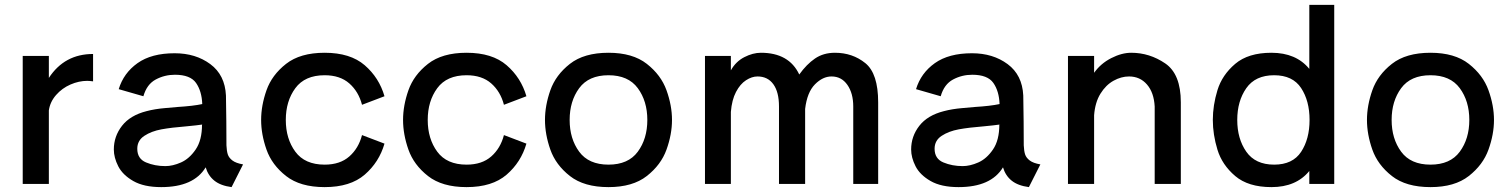

<svg xmlns="http://www.w3.org/2000/svg" viewBox="-20 -753 6184 786"><path d="M180 -434Q244 -532 361 -532V-420Q345 -422 337 -422Q303 -422 268.5 -407Q234 -392 209.5 -364Q185 -336 180 -301V0H73V-524H180Z M975 -80 928 13Q883 7 857.5 -13.5Q832 -34 822 -68Q773 13 640 13Q569 13 525.5 -12Q482 -37 464 -72.5Q446 -108 446 -141Q446 -195 479.5 -238Q513 -281 580 -298Q614 -307 655.5 -310.5Q697 -314 706 -315Q771 -319 808 -327Q806 -380 782.5 -413.5Q759 -447 696 -447Q654 -447 617.5 -427.5Q581 -408 567 -359L466 -388Q486 -454 543 -494.5Q600 -535 695 -535Q781 -535 841 -490.5Q901 -446 905 -362Q906 -322 906.5 -255Q907 -188 907 -158Q908 -135 912.5 -121Q917 -107 931.5 -96Q946 -85 975 -80ZM810 -243H808L810 -242ZM807 -243Q787 -240 745 -236Q682 -231 641 -223.5Q600 -216 571 -197Q542 -178 542 -144Q542 -103 578 -88Q614 -73 657 -73Q687 -73 721 -88Q755 -103 781 -141Q807 -179 807 -243Z M1554 -165Q1532 -89 1473 -38Q1414 13 1309 13Q1209 13 1151 -32.5Q1093 -78 1071 -140.5Q1049 -203 1049 -262Q1049 -321 1071 -383.5Q1093 -446 1151 -491.5Q1209 -537 1309 -537Q1414 -537 1473 -486Q1532 -435 1554 -359L1462 -324Q1448 -378 1410 -411.5Q1372 -445 1309 -445Q1228 -445 1189 -392Q1150 -339 1150 -262Q1150 -185 1189 -132Q1228 -79 1309 -79Q1372 -79 1410 -112.5Q1448 -146 1462 -200Z M2135 -165Q2113 -89 2054 -38Q1995 13 1890 13Q1790 13 1732 -32.5Q1674 -78 1652 -140.5Q1630 -203 1630 -262Q1630 -321 1652 -383.5Q1674 -446 1732 -491.5Q1790 -537 1890 -537Q1995 -537 2054 -486Q2113 -435 2135 -359L2043 -324Q2029 -378 1991 -411.5Q1953 -445 1890 -445Q1809 -445 1770 -392Q1731 -339 1731 -262Q1731 -185 1770 -132Q1809 -79 1890 -79Q1953 -79 1991 -112.5Q2029 -146 2043 -200Z M2211 -262Q2211 -321 2233 -383.5Q2255 -446 2313 -491.5Q2371 -537 2471 -537Q2570 -537 2628 -491.5Q2686 -446 2708.5 -383.5Q2731 -321 2731 -262Q2731 -203 2708.5 -140.5Q2686 -78 2628 -32.5Q2570 13 2471 13Q2371 13 2313 -32.5Q2255 -78 2233 -140.5Q2211 -203 2211 -262ZM2630 -262Q2630 -339 2591 -392Q2552 -445 2471 -445Q2390 -445 2351 -392Q2312 -339 2312 -262Q2312 -185 2351 -132Q2390 -79 2471 -79Q2552 -79 2591 -132Q2630 -185 2630 -262Z M3575 -334V0H3473V-220V-317Q3473 -371 3449 -405.5Q3425 -440 3384 -440Q3348 -440 3316 -407.5Q3284 -375 3276 -307V-245V0H3169V-317Q3169 -376 3146 -408Q3123 -440 3081 -440Q3058 -440 3034 -424.5Q3010 -409 2993 -376.5Q2976 -344 2972 -295V0H2866V-524H2972V-465Q2992 -501 3027 -519Q3062 -537 3095 -537Q3210 -537 3252 -448Q3282 -490 3316.5 -513.5Q3351 -537 3398 -537Q3470 -537 3522.5 -494.5Q3575 -452 3575 -334Z M4239 -80 4192 13Q4147 7 4121.5 -13.5Q4096 -34 4086 -68Q4037 13 3904 13Q3833 13 3789.5 -12Q3746 -37 3728 -72.5Q3710 -108 3710 -141Q3710 -195 3743.5 -238Q3777 -281 3844 -298Q3878 -307 3919.5 -310.5Q3961 -314 3970 -315Q4035 -319 4072 -327Q4070 -380 4046.5 -413.5Q4023 -447 3960 -447Q3918 -447 3881.5 -427.5Q3845 -408 3831 -359L3730 -388Q3750 -454 3807 -494.5Q3864 -535 3959 -535Q4045 -535 4105 -490.5Q4165 -446 4169 -362Q4170 -322 4170.5 -255Q4171 -188 4171 -158Q4172 -135 4176.5 -121Q4181 -107 4195.5 -96Q4210 -85 4239 -80ZM4074 -243H4072L4074 -242ZM4071 -243Q4051 -240 4009 -236Q3946 -231 3905 -223.5Q3864 -216 3835 -197Q3806 -178 3806 -144Q3806 -103 3842 -88Q3878 -73 3921 -73Q3951 -73 3985 -88Q4019 -103 4045 -141Q4071 -179 4071 -243Z M4814 -334V0H4707V-317Q4704 -374 4675.5 -407Q4647 -440 4602 -440Q4570 -440 4538.5 -422.5Q4507 -405 4485 -369.5Q4463 -334 4459 -281V0H4352V-524H4459V-455Q4486 -493 4529 -515Q4572 -537 4611 -537Q4686 -537 4750 -493.5Q4814 -450 4814 -334Z M5340 -733H5442V0H5340V-53Q5286 13 5185 13Q5090 13 5036.5 -32.5Q4983 -78 4964 -140Q4945 -202 4945 -262Q4945 -322 4964 -384Q4983 -446 5036.5 -491.5Q5090 -537 5185 -537Q5286 -537 5340 -471ZM5341 -262Q5341 -340 5306.5 -392.5Q5272 -445 5196 -445Q5119 -445 5082 -392Q5045 -339 5045 -262Q5045 -185 5082 -132Q5119 -79 5196 -79Q5272 -79 5306.5 -131.5Q5341 -184 5341 -262Z M5576 -262Q5576 -321 5598 -383.5Q5620 -446 5678 -491.5Q5736 -537 5836 -537Q5935 -537 5993 -491.5Q6051 -446 6073.5 -383.5Q6096 -321 6096 -262Q6096 -203 6073.5 -140.5Q6051 -78 5993 -32.5Q5935 13 5836 13Q5736 13 5678 -32.5Q5620 -78 5598 -140.5Q5576 -203 5576 -262ZM5995 -262Q5995 -339 5956 -392Q5917 -445 5836 -445Q5755 -445 5716 -392Q5677 -339 5677 -262Q5677 -185 5716 -132Q5755 -79 5836 -79Q5917 -79 5956 -132Q5995 -185 5995 -262Z"/></svg>

Font: Shippori Antique
Style: Regular
Weight: 400
Designer: FONTDASU
Foundry: FONTDASU / Google Inc. / but / Adobe
Version: Version 2.001